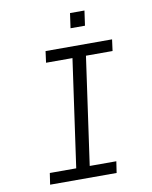

<svg xmlns="http://www.w3.org/2000/svg" viewBox="-93 -927 786 995"><g transform="rotate(-10 300.0 -429.0)"><path d="M89 0 98 -60H237L317 -626H178L186 -686H536L528 -626H388L308 -60H448L439 0ZM334 -780 345 -858H421L410 -780Z"/></g></svg>

Font: Chivo Mono Medium ExtraLight
Style: Italic
Weight: 250
Italic angle: -8.05°
Monospace: yes
Version: Version 1.008